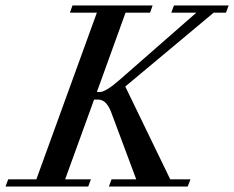

<svg xmlns="http://www.w3.org/2000/svg" viewBox="-73 -683 857 703"><path d="M-52.7 0 -43 -26.4H60.1L281.7 -636.7H183.1L192.4 -663.1H485.8L476.6 -636.7H386.7L281.7 -346.2H292.5Q314 -346.2 363.3 -389.2L646 -636.7H554.2L564 -663.1H764.2L754.4 -636.7H709.5L385.7 -366.2L550.3 -26.4H624.5L614.3 0H325.7L335.4 -26.4H425.8L334.5 -271Q316.9 -318.4 286.6 -318.4H271.5L165.5 -26.4H259.8L250 0Z"/></svg>

Font: Elstob Medium
Style: Italic
Weight: 500
Italic angle: -20°
Designer: Peter S. Baker
Version: Version 1.015